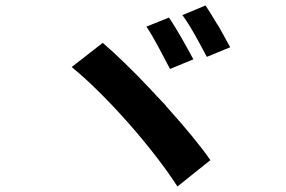

<svg xmlns="http://www.w3.org/2000/svg" viewBox="-20 -754 1040 699"><path d="M818 -582C808 -601 792 -629 776 -658L770 -667C755 -692 740 -717 728 -734L644 -699C673 -661 710 -590 733 -547L818 -582ZM684 -538C663 -577 622 -652 595 -690L513 -657C540 -618 576 -546 599 -503L684 -538ZM746 -171C710 -223 655 -289 595 -356L588 -364C586 -366 585 -367 584 -369L577 -377L569 -385C563 -392 557 -398 550 -405L543 -413C540 -416 538 -419 535 -421L528 -429C465 -496 402 -557 354 -598L241 -510C372 -403 541 -208 626 -75L746 -171Z"/></svg>

Font: Glow Sans SC Normal
Style: Bold
Weight: 700
Designer: Ryoko NISHIZUKA (kana, bopomofo & ideographs); Paul D. Hunt (Latin, Greek & Cyrillic); Sandoll Communications, Soo-young
Version: Version 0.93